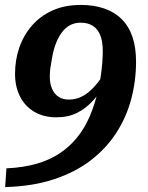

<svg xmlns="http://www.w3.org/2000/svg" viewBox="-20 -673 600 779"><path d="M308 -653Q243 -653 193 -630.5Q143 -608 109 -568.5Q75 -529 58 -479Q41 -429 41 -374Q41 -321 61.5 -281Q82 -241 120 -219Q158 -197 208 -197Q257 -197 293.5 -215.5Q330 -234 358.5 -266Q387 -298 411 -339L409 -384Q384 -344 360 -318.5Q336 -293 311.5 -281Q287 -269 259 -269Q235 -269 218 -280Q201 -291 191.5 -312Q182 -333 182 -362Q182 -373 183 -385Q184 -397 186.5 -410Q189 -423 191 -437Q197 -472 207.5 -498.5Q218 -525 232.5 -543.5Q247 -562 265.5 -571.5Q284 -581 307 -581Q337 -581 357 -568Q377 -555 387 -529.5Q397 -504 397 -465Q397 -444 395 -418.5Q393 -393 389 -365.5Q385 -338 378 -307Q365 -250 344.5 -202Q324 -154 293.5 -116Q263 -78 221.5 -50.5Q180 -23 126.5 -8Q73 7 6 10L1 86Q113 83 200 54Q287 25 349.5 -23.5Q412 -72 452.5 -135Q493 -198 512.5 -271.5Q532 -345 532 -423Q532 -480 517.5 -523Q503 -566 474 -595Q445 -624 403 -638.5Q361 -653 308 -653Z"/></svg>

Font: Roboto Serif 20pt SemiBold
Style: Italic
Weight: 600
Italic angle: -10°
Version: Version 1.007